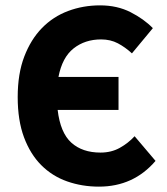

<svg xmlns="http://www.w3.org/2000/svg" viewBox="-20 -684 622 716"><path d="M349 12Q286 12 230.5 -7.5Q175 -27 134 -68Q93 -109 69.5 -172Q46 -235 46 -322Q46 -409 70.5 -473Q95 -537 136.5 -579.5Q178 -622 234 -643Q290 -664 353 -664Q417 -664 467 -638.5Q517 -613 550 -579L472 -485Q447 -508 419.5 -522.5Q392 -537 357 -537Q297 -537 254.5 -503.5Q212 -470 198 -397H422V-274H195Q205 -189 246 -152Q287 -115 355 -115Q395 -115 426.5 -132.5Q458 -150 482 -176L560 -84Q478 12 349 12Z"/></svg>

Font: Giro Regular
Style: Bold
Weight: 700
Designer: Paul D. Hunt
Foundry: Adobe Systems Incorporated
Version: Version 1.000;PS 1.0;hotconv 1.0.88;makeotf.lib2.5.647800